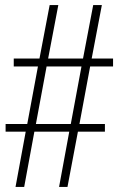

<svg xmlns="http://www.w3.org/2000/svg" viewBox="-20 -734 469 754"><path d="M41 0 81 -217H2V-247H87L129 -473H34V-504H135L175 -714H209L169 -504H306L346 -714H380L340 -504H424V-473H334L292 -247H392V-217H286L245 0H212L252 -217H115L75 0ZM121 -247H258L300 -473H163Z"/></svg>

Font: Noto Serif Bengali ExtraCondensed ExtraLight
Style: Regular
Weight: 200
Width: 2
Designer: Juan Bruce, Universal Thirst, Indian Type Foundry and the Monotype Design Team.
Foundry: Monotype Imaging Inc.
Version: Version 2.003; ttfautohint (v1.8.4.7-5d5b)